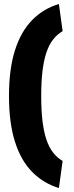

<svg xmlns="http://www.w3.org/2000/svg" viewBox="-20 -792 367 958"><path d="M273.9 146.3Q196.7 122.8 140.4 65.8Q84.2 8.9 54.5 -85.4Q24.8 -179.6 24.8 -312.8Q24.8 -446.9 54.5 -540.6Q84.2 -634.4 140.4 -691.9Q196.7 -749.3 273.9 -771.8L292.5 -636.5Q266 -621.4 245.6 -595.6Q225.2 -569.9 212 -531.3Q198.8 -492.7 192.2 -438.9Q185.6 -385.2 185.6 -312.8Q185.6 -240.6 192.2 -186.7Q198.8 -132.8 212 -94.2Q225.2 -55.6 245.6 -29.9Q266 -4.2 292.5 11Z"/></svg>

Font: Changa
Style: Regular
Weight: 400
Designer: Eduardo Rodriguez Tunni
Foundry: Eduardo Rodriguez Tunni
Version: Version 3.003